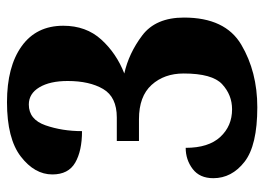

<svg xmlns="http://www.w3.org/2000/svg" viewBox="-126 -638 774 563"><g transform="rotate(-90 261.5 -357.0)"><path d="M228 10Q332 10 411.5 -37Q491 -84 491 -205Q491 -288 438.5 -327.5Q386 -367 327 -380Q386 -403 426.5 -447.5Q467 -492 467 -559Q467 -638 407 -681Q347 -724 243 -724Q136 -724 83.5 -683.5Q31 -643 31 -591Q31 -544 65.5 -524Q100 -504 158 -504Q158 -562 175 -611Q192 -660 236 -660Q268 -660 286.5 -629Q305 -598 305 -546Q305 -482 281.5 -442Q258 -402 198 -402H129V-337H193Q260 -337 293.5 -300Q327 -263 327 -206Q327 -122 295.5 -93Q264 -64 222 -64Q173 -64 141 -98.5Q109 -133 109 -200Q74 -200 47 -179.5Q20 -159 20 -119Q20 -65 68 -27.5Q116 10 228 10Z"/></g></svg>

Font: Noto Serif SemiCondensed Extra
Style: Regular
Weight: 800
Width: 4
Designer: Monotype Design Team
Foundry: Monotype Imaging Inc.
Version: Version 1.002